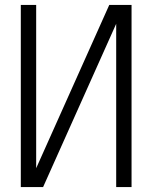

<svg xmlns="http://www.w3.org/2000/svg" viewBox="-20 -755 615 775"><path d="M64 0V-735H126V-76L421 -735H483H511V0H449V-659L154 0H92Z"/></svg>

Font: Jozsika Light
Style: Regular
Weight: 300
Monospace: yes
Designer: Belleve Invis
Foundry: Belleve Invis
Version: 2.1.0